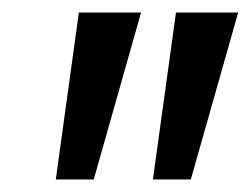

<svg xmlns="http://www.w3.org/2000/svg" viewBox="-20 -696 403 309"><path d="M287.1 -407.2H226.1L263.2 -675.8H363.3ZM130.9 -407.2H69.8L106.9 -675.8H207Z"/></svg>

Font: Cadman
Style: Italic
Weight: 400
Italic angle: -12°
Designer: Paul James MIller
Foundry: High-Logic / Made with FontCreator
Version: Version 2.114;March 28, 2021;FontCreator 13.0.0.2683 64-bit